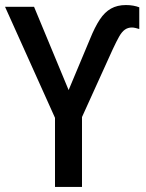

<svg xmlns="http://www.w3.org/2000/svg" viewBox="-20 -741 577 761"><path d="M198 0V-274L0 -714H115L252 -384L337 -587Q356 -634 375.5 -663.5Q395 -693 420 -707Q445 -721 479 -721Q495 -721 508.5 -718.5Q522 -716 532 -712V-626Q526 -628 517.5 -630Q509 -632 503 -632Q487 -632 475 -623.5Q463 -615 452.5 -596.5Q442 -578 427 -546L305 -277V0Z"/></svg>

Font: Noto Sans Display SemiCondensed Medium
Style: Regular
Weight: 500
Width: 4
Designer: Monotype Design Team
Foundry: Monotype Imaging Inc.
Version: Version 2.003